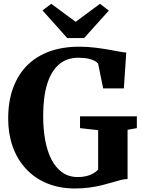

<svg xmlns="http://www.w3.org/2000/svg" viewBox="-20 -1004 766 1034"><path d="M384.5 11Q298.5 11 231.2 -17.5Q164 -46 117.8 -97Q71.5 -148 47.8 -216.5Q24 -285 24 -364.5Q24 -458 50.5 -530.2Q77 -602.5 126.5 -652Q176 -701.5 246.8 -727Q317.5 -752.5 406 -752.5Q448 -752.5 486.5 -748Q525 -743.5 558.5 -737.8Q592 -732 618 -727Q644 -722 660 -721L647 -528H535.5L508.5 -661Q504 -668 491.8 -675.2Q479.5 -682.5 457.2 -687.8Q435 -693 401 -693Q340.5 -693 298.5 -657.8Q256.5 -622.5 234.5 -553Q212.5 -483.5 212.5 -379.5Q212.5 -310 223.2 -250.2Q234 -190.5 256.8 -145.8Q279.5 -101 315 -75.8Q350.5 -50.5 399 -50.5Q424.5 -50.5 445 -55.5Q465.5 -60.5 481.5 -69.5Q497.5 -78.5 508.5 -90.5V-303L411 -314V-377.5H717V-314L667 -305V-40Q649 -39.5 628 -34Q607 -28.5 582.2 -21Q557.5 -13.5 527.5 -6.2Q497.5 1 462 6Q426.5 11 384.5 11ZM342 -799 209 -948 256 -983.5 387.5 -886.5 518.5 -983.5 566 -947 433 -799Z"/></svg>

Font: Merriweather 36pt ExtraBold
Style: Regular
Weight: 800
Designer: Eben Sorkin
Foundry: Eben Sorkin
Version: Version 2.100